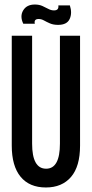

<svg xmlns="http://www.w3.org/2000/svg" viewBox="-20 -818 406 849"><path d="M183 11Q110 11 71 -36.5Q32 -84 32 -174V-660H122V-183Q122 -72 184 -72Q245 -72 245 -183V-660H334V-174Q334 -82 294 -35.5Q254 11 183 11ZM237 -708Q216 -708 201 -714.5Q186 -721 174.5 -727.5Q163 -734 151 -734Q129 -734 134 -713H83Q67 -746 82.5 -772Q98 -798 134 -798Q153 -798 167.5 -791.5Q182 -785 194 -778.5Q206 -772 219 -772Q241 -772 238 -794H289Q300 -760 288 -734Q276 -708 237 -708Z"/></svg>

Font: Bricolage Grotesque 96pt Condensed
Style: Regular
Weight: 400
Width: 3
Designer: Mathieu Triay
Foundry: Atelier Triay
Version: Version 1.001; ttfautohint (v1.8.4.7-5d5b);gftools[0.9.33.de